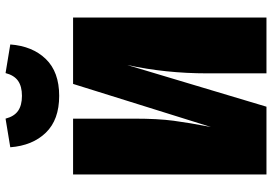

<svg xmlns="http://www.w3.org/2000/svg" viewBox="-164 -815 979 691"><g transform="rotate(-90 325.5 -469.5)"><path d="M608 0H407V-213Q407 -363 437 -501L287 0H43V-696H244V-475Q244 -391 236.5 -334.5Q229 -278 214 -200L369 -696H608ZM141 -922 244 -939Q252 -908 272 -894Q292 -880 326 -880Q360 -880 380 -894Q400 -908 408 -939L511 -922Q505 -842 458.5 -794Q412 -746 326 -746Q240 -746 193.5 -794Q147 -842 141 -922Z"/></g></svg>

Font: FiraGO Heavy
Style: Regular
Weight: 900
Designer: bBox Type
Foundry: bBox Type GmbH
Version: Version 1.001